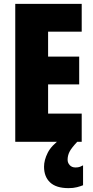

<svg xmlns="http://www.w3.org/2000/svg" viewBox="-20 -734 483 994"><path d="M403 0H59V-714H403V-570H229V-441H390V-297H229V-146H403ZM330 93Q330 109 341 121Q352 133 371 133Q385 133 394 129.5Q403 126 410 122V225Q398 230 379 235Q360 240 335 240Q271 240 239.5 210.5Q208 181 208 129Q208 95 227 57Q246 19 297 -17L380 0Q349 33 339.5 52.5Q330 72 330 93Z"/></svg>

Font: Noto Sans Thai Looped ExtraCondensed Black
Style: Regular
Weight: 900
Width: 2
Designer: Sasikarn Vongin, Ben Mitchell
Foundry: The Fontpad Ltd
Version: Version 1.001; ttfautohint (v1.8.4.7-5d5b)